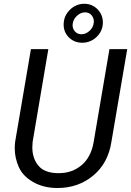

<svg xmlns="http://www.w3.org/2000/svg" viewBox="-20 -966 681 997"><path d="M310.5 -840.3C310.5 -839.4 310.5 -838.4 310.5 -837.4C310.5 -812 319.8 -789.6 337.9 -771.5C356.4 -753.4 379.4 -744.1 406.7 -744.1C435.5 -744.1 460.9 -754.4 481.9 -774.4C502.9 -794.4 513.7 -819.3 514.2 -848.1C514.2 -876 504.9 -898.9 486.3 -918C467.3 -937 444.8 -946.3 418 -946.3C389.2 -946.3 364.3 -936 343.3 -915.5C322.3 -895 311 -870.1 310.5 -840.3ZM357.4 -841.3C359.4 -857.9 366.7 -872.1 379.9 -884.3C393.1 -896 406.7 -901.9 421.9 -901.9C435.5 -901.9 446.8 -897 455.1 -887.2C463.4 -877.4 467.3 -866.7 467.3 -855C467.3 -852.5 467.3 -849.6 466.8 -847.2C464.8 -831.1 457.5 -816.9 444.8 -805.7C431.6 -793.9 418 -788.1 402.8 -788.1C375 -788.1 356.9 -810.5 356.9 -835.4C356.9 -837.4 357.4 -839.4 357.4 -841.3ZM548.3 -710.9 466.3 -228.5C457.5 -176.3 436.5 -136.2 403.8 -108.4C370.6 -80.6 331.5 -66.9 286.1 -66.9C283.2 -66.9 279.8 -66.9 276.9 -66.9C231.4 -68.4 198.2 -81.5 178.2 -107.4C157.7 -132.8 147.9 -164.1 147.9 -200.7C147.9 -210 148.4 -219.2 149.4 -229L231 -710.9H140.6L58.6 -229.5C57.1 -217.8 56.6 -206.5 56.6 -195.3C56.6 -162.6 63.5 -130.4 77.6 -98.6C91.8 -66.9 116.2 -41.5 150.9 -21.5C185.1 -1.5 225.6 9.3 272 10.3C273.9 10.3 276.4 10.3 278.3 10.3C350.1 10.3 412.1 -11.2 463.9 -54.2C516.1 -97.7 547.4 -156.2 558.6 -230L640.6 -710.9Z"/></svg>

Font: Roboto
Style: Italic
Weight: 400
Italic angle: -12°
Designer: Google
Version: Version 2.137; 2017